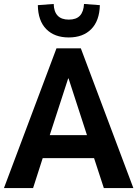

<svg xmlns="http://www.w3.org/2000/svg" viewBox="-24 -949 693 969"><path d="M-4 0 261 -705H384L649 0H500L436 -196L489 -151H153L206 -196L143 0ZM320 -553 216 -233 200 -267H442L426 -233L322 -553ZM323 -760Q251 -760 209.5 -802Q168 -844 167 -923L247 -929Q248 -890 267 -870Q286 -850 323 -850Q361 -850 379.5 -870Q398 -890 400 -929L480 -923Q478 -844 436.5 -802Q395 -760 323 -760Z"/></svg>

Font: Nunito Sans 10pt Condensed ExtraBold
Style: Regular
Weight: 800
Width: 3
Designer: Vernon Adams
Foundry: Vernon Adams
Version: Version 3.101;gftools[0.9.27]